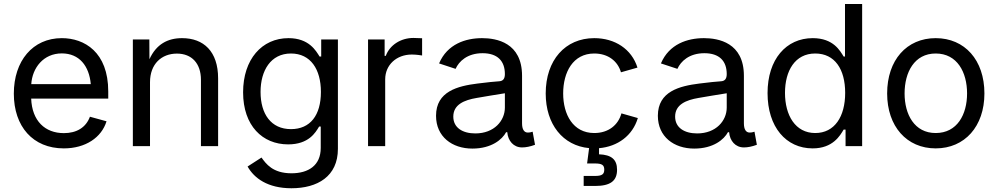

<svg xmlns="http://www.w3.org/2000/svg" viewBox="-20 -748 5111 983"><path d="M306.6 11.7C418.5 11.7 500 -44.4 525.4 -127L440.4 -150.4C419.9 -94.7 371.6 -66.4 307.1 -66.4C210.4 -66.4 144 -128.9 139.6 -243.2H534.2V-279.8C534.2 -481.4 412.1 -552.7 296.4 -552.7C147.5 -552.7 50.8 -436 50.8 -268.6C50.8 -100.6 148.4 11.7 306.6 11.7ZM140.1 -317.4C145.5 -400.9 202.6 -474.6 296.4 -474.6C386.2 -474.6 436.5 -410.2 444.8 -317.4Z M748 -327.1C748 -420.4 807.1 -473.6 885.7 -473.6C961.9 -473.6 1008.8 -423.3 1008.8 -339.4V0H1096.7V-346.7C1096.7 -484.9 1022.5 -552.7 912.1 -552.7C838.9 -552.7 780.3 -522 745.1 -444.8L744.6 -545.9H660.2V0H748Z M1472.2 215.8C1605 215.8 1710 155.3 1710 14.2V-545.9H1624.5V-458.5H1616.2C1597.7 -487.8 1562.5 -552.7 1457 -552.7C1320.8 -552.7 1224.6 -444.3 1224.6 -275.4C1224.6 -104 1324.2 -8.8 1455.1 -8.8C1560.5 -8.8 1595.2 -68.8 1613.8 -100.1H1622.1V9.3C1622.1 99.1 1559.1 139.2 1472.2 139.2C1376 139.2 1341.8 90.3 1318.8 58.6L1247.6 104.5C1281.2 164.6 1351.1 215.8 1472.2 215.8ZM1469.7 -86.9C1367.2 -86.9 1314 -165 1314 -277.3C1314 -386.2 1365.7 -474.1 1469.7 -474.1C1570.3 -474.1 1623 -393.1 1623 -277.3C1623 -158.2 1568.8 -86.9 1469.7 -86.9Z M1864.3 0H1952.1V-341.8C1952.1 -415.5 2009.8 -468.8 2088.4 -468.8C2111.8 -468.8 2135.7 -464.8 2141.1 -463.9V-552.2C2130.9 -552.7 2109.4 -553.7 2096.7 -553.7C2031.7 -553.7 1975.1 -517.1 1955.1 -461.9H1949.2V-545.9H1864.3Z M2398.4 12.7C2497.1 12.7 2551.3 -34.2 2571.3 -71.3H2577.1C2580.6 -26.9 2609.4 6.8 2652.8 6.8C2672.4 6.8 2694.8 2.4 2719.2 -6.8L2707 -73.7C2696.3 -70.3 2690.9 -69.3 2682.6 -69.3C2662.6 -69.3 2652.8 -86.9 2652.8 -116.7V-359.9C2652.8 -530.3 2521.5 -552.7 2448.2 -552.7C2363.8 -552.7 2270 -522.5 2228 -423.3L2312.5 -395.5C2329.6 -433.6 2372.1 -475.6 2450.7 -475.6C2526.4 -475.6 2564.9 -436.5 2564.9 -368.7C2564.9 -343.3 2554.2 -333.5 2537.1 -332C2510.3 -330.1 2478 -327.1 2424.8 -320.3C2323.7 -307.6 2212.4 -280.3 2212.4 -155.3C2212.4 -47.9 2294.9 12.7 2398.4 12.7ZM2413.6 -64.9C2348.1 -64.9 2300.8 -94.2 2300.8 -150.9C2300.8 -212.9 2356.9 -235.8 2420.9 -246.6C2458 -252.9 2520.5 -263.7 2564.9 -270.5V-197.3C2564.9 -130.4 2510.7 -64.9 2413.6 -64.9Z M2968.3 204.1H3026.4C3104.5 204.1 3139.2 178.7 3139.2 121.1C3139.2 68.4 3110.4 44.4 3046.9 42V10.7C3142.6 2.4 3218.8 -53.7 3245.6 -143.6L3161.6 -167.5C3145.5 -108.4 3095.7 -66.9 3022.5 -66.9C2913.6 -66.9 2863.3 -162.1 2863.3 -269.5C2863.3 -378.4 2913.6 -474.1 3022.5 -474.1C3094.2 -474.1 3143.1 -434.1 3159.2 -377.9L3243.7 -401.9C3213.9 -497.1 3127.9 -552.7 3022.5 -552.7C2874 -552.7 2773.9 -440.4 2773.9 -269.5C2773.9 -111.3 2862.3 -2 2996.1 10.3L2985.8 88.9H3025.9C3061.5 88.9 3073.7 96.7 3073.7 120.6C3073.7 144.5 3061.5 152.8 3025.9 152.8H2968.3Z M3534.2 12.7C3632.8 12.7 3687 -34.2 3707 -71.3H3712.9C3716.3 -26.9 3745.1 6.8 3788.6 6.8C3808.1 6.8 3830.6 2.4 3855 -6.8L3842.8 -73.7C3832 -70.3 3826.7 -69.3 3818.4 -69.3C3798.3 -69.3 3788.6 -86.9 3788.6 -116.7V-359.9C3788.6 -530.3 3657.2 -552.7 3584 -552.7C3499.5 -552.7 3405.8 -522.5 3363.8 -423.3L3448.2 -395.5C3465.3 -433.6 3507.8 -475.6 3586.4 -475.6C3662.1 -475.6 3700.7 -436.5 3700.7 -368.7C3700.7 -343.3 3689.9 -333.5 3672.9 -332C3646 -330.1 3613.8 -327.1 3560.5 -320.3C3459.5 -307.6 3348.1 -280.3 3348.1 -155.3C3348.1 -47.9 3430.7 12.7 3534.2 12.7ZM3549.3 -64.9C3483.9 -64.9 3436.5 -94.2 3436.5 -150.9C3436.5 -212.9 3492.7 -235.8 3556.6 -246.6C3593.8 -252.9 3656.2 -263.7 3700.7 -270.5V-197.3C3700.7 -130.4 3646.5 -64.9 3549.3 -64.9Z M4140.6 11.7C4244.6 11.7 4281.2 -54.2 4299.3 -84.5H4309.1V0H4394V-727.5H4306.2V-458.5H4299.3C4281.2 -487.3 4247.6 -552.7 4141.1 -552.7C4004.9 -552.7 3909.7 -444.3 3909.7 -271.5C3909.7 -97.7 4004.4 11.7 4140.6 11.7ZM4153.8 -66.9C4051.8 -66.9 3999 -157.7 3999 -272.5C3999 -385.7 4050.3 -474.1 4153.8 -474.1C4254.4 -474.1 4307.1 -393.1 4307.1 -272.5C4307.1 -150.9 4252.9 -66.9 4153.8 -66.9Z M4770.5 11.7C4919.4 11.7 5020 -101.1 5020 -269.5C5020 -440.4 4919.4 -552.7 4770.5 -552.7C4622.1 -552.7 4522 -440.4 4522 -269.5C4522 -101.1 4622.1 11.7 4770.5 11.7ZM4770.5 -66.9C4661.6 -66.9 4611.3 -162.1 4611.3 -269.5C4611.3 -378.4 4661.6 -474.1 4770.5 -474.1C4880.9 -474.1 4931.2 -377.9 4931.2 -269.5C4931.2 -162.1 4880.9 -66.9 4770.5 -66.9Z"/></svg>

Font: Raveo
Style: Regular
Weight: 400
Designer: Jakub Foglar, Rasmus Andersson (Inter)
Foundry: Jakubfoglar.com
Version: Version 1.100;Glyphs 3.2.3 (3260)